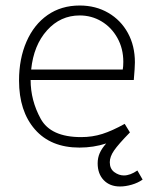

<svg xmlns="http://www.w3.org/2000/svg" viewBox="-20 -525 554 696"><path d="M497 126Q480 138 457.5 144.5Q435 151 415 151Q378 151 356 128Q334 105 334 67Q334 47 341.5 30Q349 13 365 -5Q319 10 268 10Q164 10 106.5 -56Q49 -122 49 -233Q49 -312 76 -374Q103 -436 152.5 -470.5Q202 -505 269 -505Q327 -505 372.5 -478.5Q418 -452 443.5 -405.5Q469 -359 469 -299Q469 -281 465 -235H91Q91 -161 127.5 -94.5Q164 -28 274 -28Q315 -28 351 -39.5Q387 -51 432 -76L451 -45Q409 -2 393.5 20.5Q378 43 378 63Q378 87 394.5 99Q411 111 429 111Q452 111 478 93ZM93 -273H425Q427 -284 427 -301Q427 -349 405.5 -387.5Q384 -426 348 -447.5Q312 -469 269 -469Q199 -469 150.5 -415Q102 -361 93 -273Z"/></svg>

Font: Bellota Text Light
Style: Regular
Weight: 300
Designer: Kemie Guaida
Foundry: Kemie Guaida
Version: Version 4.001